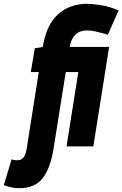

<svg xmlns="http://www.w3.org/2000/svg" viewBox="-140 -770 644 1010"><path d="M-38 220Q-77 220 -120 204L-79 68Q-68 72 -60.5 72.5Q-53 73 -47 73Q-28 73 -16 58Q-4 43 1 8L64 -391H22L43 -516L85 -523Q103 -638 164.5 -694Q226 -750 320 -750Q344 -750 390 -743Q436 -736 484 -715L427 -587Q426 -588 407 -593.5Q388 -599 363 -604.5Q338 -610 319 -610Q241 -610 227 -523H434L351 0H210L272 -391H206L142 10Q125 117 83.5 168.5Q42 220 -38 220Z"/></svg>

Font: Georama ExtraCondensed ExtraBold
Style: Italic
Weight: 800
Width: 2
Italic angle: -9°
Designer: Jean-Baptiste Levee
Foundry: Production Type
Version: Version 1.000